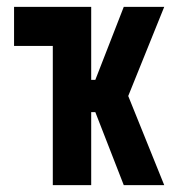

<svg xmlns="http://www.w3.org/2000/svg" viewBox="-20 -540 540 560"><path d="M134 0V-406H21V-520H246V-307H258L341 -520H459L354 -260L459 0H341L258 -213H246V0Z"/></svg>

Font: Iosevka Term Curly Heavy
Style: Regular
Weight: 900
Designer: Belleve Invis
Foundry: Belleve Invis
Version: Version 32.3.0